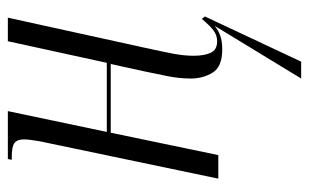

<svg xmlns="http://www.w3.org/2000/svg" viewBox="-169 -407 787 489"><g transform="rotate(-90 224.5 -162.5)"><path d="M269 211 403 -9Q392 0 378 5Q364 10 343 10Q299 10 284 -14.5Q269 -39 269 -70Q269 -99 275 -129Q281 -159 288 -192L306 -274H131L74 0H14L109 -454Q114 -482 114 -495Q114 -512 105 -519Q96 -526 70 -526H62L64 -536H186L133 -284H309L364 -536H424L348 -190Q337 -140 332 -113.5Q327 -87 327 -63Q327 -36 334.5 -19.5Q342 -3 364 -3Q380 -3 392.5 -13Q405 -23 421 -42L427 -34L312 211Z"/></g></svg>

Font: Noto Serif Display ExtraCondensed Light
Style: Italic
Weight: 300
Width: 2
Italic angle: -12°
Designer: Monotype Design Team
Foundry: Monotype Imaging Inc.
Version: Version 2.009